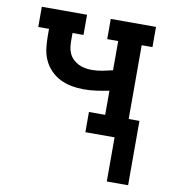

<svg xmlns="http://www.w3.org/2000/svg" viewBox="-81 -590 762 861"><g transform="rotate(10 300.0 -159.5)"><path d="M463 201V0H330V-92H404V-202Q375 -196 346.5 -192Q318 -188 288 -188Q261 -188 233.5 -193Q206 -198 181 -210.5Q156 -223 136.5 -243.5Q117 -264 106 -289.5Q95 -315 92 -342.5Q89 -370 89 -398V-428H40V-520H246V-428H196V-398Q196 -382 197.5 -366.5Q199 -351 205.5 -336.5Q212 -322 223 -311Q234 -300 248 -293Q262 -286 277.5 -283Q293 -280 309 -280Q333 -280 356.5 -284.5Q380 -289 404 -295V-428H354V-520H560V-428H511V-92H560V201Z"/></g></svg>

Font: Iosevka Etoile Semibold
Style: Regular
Weight: 600
Designer: Belleve Invis
Foundry: Belleve Invis
Version: Version 22.1.2; ttfautohint (v1.8.4)